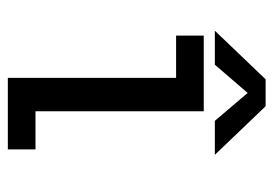

<svg xmlns="http://www.w3.org/2000/svg" viewBox="-124 -574 698 490"><g transform="rotate(90 225.0 -329.0)"><path d="M263.9 -70.6H361.3V0H178.7V-429.4H70.9V-500H263.9ZM375.1 -528.3H288.4L217.2 -612L145.1 -528.3H58.4L182.4 -657.9H251.1Z"/></g></svg>

Font: League Mono Thin Condensed
Style: Regular
Weight: 100
Width: 1
Designer: Tyler Finck
Foundry: The League of Moveable Type / Tyler Finck
Version: Version 2.300;RELEASE